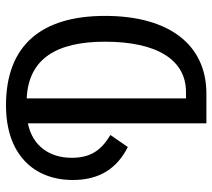

<svg xmlns="http://www.w3.org/2000/svg" viewBox="-54 -654 708 640"><g transform="rotate(-90 300.0 -334.0)"><path d="M209 0H308C470 0 567 -123 567 -338C567 -549 470 -668 269 -668C104 -668 20 -574 20 -445C20 -353 62 -296 130 -262L170 -320C120 -350 94 -385 94 -449C94 -522 133 -580 209 -595ZM292 -68V-599C424 -593 481 -500 481 -338C481 -167 422 -68 313 -68Z"/></g></svg>

Font: Hasklig
Style: Regular
Weight: 400
Monospace: yes
Designer: Paul D. Hunt, Teo Tuominen
Foundry: Adobe Systems Incorporated
Version: Version 2.030;PS 1.0;hotconv 16.6.51;makeotf.lib2.5.65220